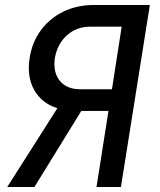

<svg xmlns="http://www.w3.org/2000/svg" viewBox="-20 -750 640 770"><path d="M9 0 210 -316Q147 -336 117 -389.5Q87 -443 99 -518Q109 -582 144.5 -629.5Q180 -677 234.5 -703.5Q289 -730 356 -730H581L465 0H367L415 -305H306L118 0ZM302 -392H429L468 -643H342Q287 -643 248.5 -608.5Q210 -574 200 -517Q192 -461 219.5 -426.5Q247 -392 302 -392Z"/></svg>

Font: JetBrains Mono NL Medium
Style: Italic
Weight: 500
Italic angle: -9°
Monospace: yes
Designer: Philipp Nurullin, Konstantin Bulenkov
Foundry: JetBrains
Version: Version 2.305; ttfautohint (v1.8.4.7-5d5b)